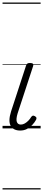

<svg xmlns="http://www.w3.org/2000/svg" viewBox="-20 -1011 340 1512"><path d="M139 17Q86 17 64.5 -19.5Q43 -56 67 -133L185 -494Q189 -506 195.5 -510.5Q202 -515 216 -515Q233 -515 239 -509Q245 -503 241 -491L119 -119Q105 -73 112.5 -51.5Q120 -30 144 -30Q160 -30 175.5 -39Q191 -48 204 -61.5Q217 -75 225 -89Q229 -95 236 -99Q243 -103 255 -96Q266 -90 267 -82Q268 -74 263 -66Q252 -46 234 -27Q216 -8 192.5 4.5Q169 17 139 17ZM0 471H300V481H0ZM0 -20H300V0H0ZM0 -505H300V-500H0ZM0 -991H300V-981H0Z"/></svg>

Font: Playwrite IE Guides
Style: Regular
Weight: 400
Designer: Veronika Burian, José Scaglione
Foundry: TypeTogether
Version: Version 1.003